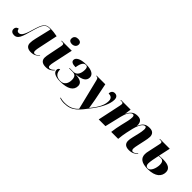

<svg xmlns="http://www.w3.org/2000/svg" viewBox="175 -2011 3490 3490"><g transform="rotate(45 1920.0 -266.0)"><path d="M518 10C601 10 652 -29 684 -65L678 -70C641 -32 615 -19 590 -19C569 -19 555 -32 555 -63C555 -91 561 -127 569 -163L646 -528C590 -540 530 -548 465 -548C348 -548 314 -505 254 -297C200 -108 162 -82 114 -82C76 -82 64 -113 64 -138C37 -138 -2 -118 -2 -66C-2 -19 34 7 85 7C177 7 206 -77 262 -284C320 -497 356 -538 453 -538C465 -538 472 -537 480 -536L407 -227C394 -173 389 -135 389 -98C389 -28 436 10 518 10Z M942 -622C991 -622 1038 -651 1038 -707C1038 -755 1000 -772 959 -772C910 -772 865 -751 865 -686C865 -642 899 -622 942 -622ZM900 10C982 10 1027 -26 1060 -63L1053 -72C1031 -49 1000 -23 970 -23C944 -23 934 -37 933 -65C932 -86 938 -122 946 -158L1027 -536H768L766 -526H786C824 -526 835 -517 835 -491C835 -474 832 -454 827 -434L783 -216C771 -158 766 -126 766 -99C766 -26 814 10 900 10Z M1272 10C1464 10 1563 -53 1563 -165C1563 -233 1518 -274 1389 -281L1390 -285C1533 -297 1604 -339 1604 -426C1604 -499 1533 -546 1392 -546C1224 -546 1166 -490 1166 -439C1166 -398 1203 -373 1287 -373C1305 -488 1338 -536 1391 -536C1432 -536 1442 -506 1442 -460C1442 -361 1400 -286 1318 -286H1220L1218 -276H1308C1372 -276 1405 -242 1405 -163C1405 -68 1360 0 1270 0C1169 0 1117 -49 1117 -148C1105 -148 1076 -134 1076 -95C1076 -31 1144 10 1272 10Z M1601 240C1805 240 1879 135 2033 -67C2135 -202 2207 -345 2207 -458C2207 -510 2180 -546 2127 -546C2083 -546 2050 -517 2050 -461C2099 -461 2150 -444 2150 -368C2150 -260 2100 -167 1988 -25H1986C1980 -63 1965 -157 1955 -209L1889 -536H1666L1663 -526H1673C1702 -526 1713 -513 1723 -473L1868 116C1796 194 1713 225 1604 225C1548 225 1510 216 1486 209L1483 219C1512 231 1553 240 1601 240Z M3036 8C3121 8 3173 -27 3205 -64L3199 -72C3181 -54 3147 -21 3113 -21C3090 -21 3075 -37 3075 -70C3075 -97 3082 -127 3089 -162L3123 -320C3130 -355 3140 -401 3140 -436C3140 -495 3111 -547 3022 -547C2922 -547 2875 -509 2832 -409H2830V-436C2827 -500 2798 -547 2713 -547C2641 -547 2577 -525 2526 -415H2523L2540 -536H2290L2289 -526H2311C2345 -526 2357 -518 2357 -493C2357 -480 2353 -460 2350 -444L2256 0H2429L2505 -319C2525 -407 2573 -508 2631 -508C2656 -508 2662 -483 2662 -457C2662 -443 2659 -395 2645 -339L2617 -220C2602 -159 2583 -61 2577 0H2756C2761 -57 2771 -137 2784 -191L2813 -318C2830 -393 2880 -512 2940 -512C2969 -512 2971 -480 2971 -454C2971 -421 2960 -366 2954 -340L2923 -209C2912 -164 2907 -132 2907 -102C2907 -29 2952 8 3036 8Z M3520 10C3726 10 3800 -83 3800 -186C3800 -273 3733 -315 3602 -315C3563 -315 3524 -312 3497 -309L3546 -536H3293L3291 -526H3313C3351 -526 3360 -515 3360 -493C3360 -481 3356 -460 3349 -430L3308 -238C3299 -201 3295 -178 3295 -146C3295 -42 3369 10 3520 10ZM3515 0C3478 0 3458 -26 3458 -69C3458 -127 3476 -208 3495 -299C3508 -301 3524 -303 3544 -303C3600 -303 3626 -272 3626 -204C3626 -114 3583 0 3515 0Z"/></g></svg>

Font: Noto Serif Display ExtraBold
Style: Italic
Weight: 800
Italic angle: -12°
Designer: Monotype Design Team
Foundry: Monotype Imaging Inc.
Version: Version 2.009